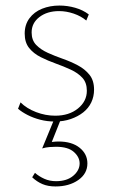

<svg xmlns="http://www.w3.org/2000/svg" viewBox="-20 -433 407 692"><path d="M178 5Q150 5 125 -1.5Q100 -8 79.5 -18.5Q59 -29 45 -41L54 -64Q76 -42 110 -29Q144 -16 179 -16Q229 -16 261 -42Q293 -68 293 -106Q293 -135 277 -152.5Q261 -170 235 -182Q209 -194 181 -204Q153 -214 127 -227Q101 -240 85 -260Q69 -280 69 -312Q69 -344 86 -367Q103 -390 131.5 -401.5Q160 -413 194 -413Q223 -413 251 -405Q279 -397 300 -381L291 -359Q272 -375 245.5 -384Q219 -393 193 -393Q150 -393 122 -371.5Q94 -350 94 -316Q94 -288 110.5 -271Q127 -254 152.5 -242.5Q178 -231 206.5 -221Q235 -211 260.5 -197.5Q286 -184 302.5 -163.5Q319 -143 319 -110Q319 -85 309 -64Q299 -43 280 -28Q261 -13 235 -4Q209 5 178 5ZM174 0H198L163 88L146 82Q156 80 168.5 78.5Q181 77 191 77Q239 77 267 99.5Q295 122 295 156Q295 193 262 216Q229 239 180 239Q153 239 133 230.5Q113 222 96 206L106 190Q121 203 140 211.5Q159 220 182 220Q221 220 244 200.5Q267 181 267 156Q267 133 246 114.5Q225 96 182 96Q172 96 158.5 97Q145 98 132 102Z"/></svg>

Font: Ysabeau Office Thin
Style: Regular
Weight: 250
Designer: Christian Thalmann (Catharsis Fonts)
Version: Version 2.001;gftools[0.9.30]; featfreeze: tnum,lnum,ss02